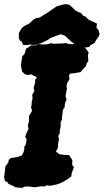

<svg xmlns="http://www.w3.org/2000/svg" viewBox="-55 -895 506 937"><path d="M54 22 19 19 13 14 -14 2 -18 -5 -31 -12 -35 -30 -33 -45 -30 -70 -29 -83 -15 -101 -12 -115 -2 -124 32 -129 52 -137 59 -150 64 -167 63 -177 71 -190 75 -216 68 -227 74 -245 84 -265 81 -282 87 -307 86 -328 97 -346 102 -356 96 -370 99 -381 100 -400 104 -413 102 -432 113 -451 109 -465 112 -477 117 -494 116 -505 125 -518 97 -532 79 -529 66 -533 53 -546 51 -554 47 -577 49 -592 54 -621 65 -632 72 -657 85 -665 98 -674 114 -673 134 -680 151 -678 178 -679 191 -684 211 -681 216 -682 254 -683 265 -685 282 -680H317L333 -672L355 -667L365 -656L378 -638L374 -627L376 -598L367 -583L365 -573L348 -555L338 -543L309 -538L288 -536L282 -528L284 -508L274 -492L269 -474L272 -465L269 -449L265 -426L270 -409L264 -397L261 -383V-373L252 -359L250 -342L248 -326L247 -310L241 -300V-277L237 -259L236 -243L229 -231L233 -216L228 -191V-175L218 -155L236 -142L262 -139L283 -138L288 -129L298 -114L297 -91L306 -79L295 -51L293 -34L271 -18L261 -12L242 -2L226 4L190 12L173 9L163 15L145 14L115 19L84 15L64 16ZM57 -676 51 -693 43 -696 37 -708V-734L51 -758L65 -769L88 -780L107 -798L121 -807L138 -809L157 -821L181 -836L211 -857L224 -865L245 -871L265 -875L283 -872L302 -855L315 -842L341 -831L352 -817L363 -814L377 -799L401 -788L418 -780L416 -759L425 -750L431 -729L426 -716L417 -704L406 -685L385 -674L381 -666L352 -662L333 -669H327L315 -675L288 -696L271 -712L261 -721L241 -728L205 -715L192 -710L178 -700L145 -684L132 -680L109 -675L90 -678L80 -675Z"/></svg>

Font: Winky Rough
Style: Bold Italic
Weight: 700
Italic angle: -8.97852°
Designer: Simon Atzbach
Foundry: typofactur
Version: Version 1.206; ttfautohint (v1.8.4.7-5d5b)